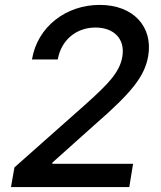

<svg xmlns="http://www.w3.org/2000/svg" viewBox="-20 -757 653 777"><path d="M24.5 0H503.2L518.5 -94.1H191.4L192.5 -99.4L361.5 -250.7C517 -385.7 565.7 -449.6 579.9 -530.9C599.4 -647.7 521 -737.2 383.5 -737.2C247.5 -737.2 131.4 -649.1 109.4 -516.3H213.8C227.3 -594.5 288.4 -645.6 366.1 -645.6C440.7 -645.6 487.2 -600.1 475.1 -527.7C464.1 -463.8 418 -417.3 326 -334.5L38.4 -79.5Z"/></svg>

Font: Magic Ui Pro Medium
Style: Italic
Weight: 500
Italic angle: -9.39999°
Designer: Stefan Endress, Andreas Faust
Version: Version 1.000;FEAKit 1.0